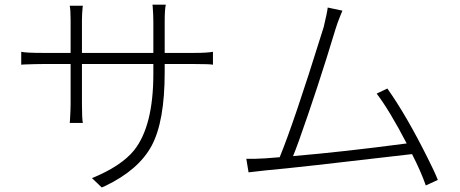

<svg xmlns="http://www.w3.org/2000/svg" viewBox="-20 -787 2020 843"><path d="M703.1 -554.7H835Q888.7 -554.7 915 -559.6V-502.9Q902.3 -505.9 835 -505.9H703.1V-469.7Q703.1 -253.9 646 -147.5Q588.9 -41 442.4 29.3Q434.6 33.2 426.8 36.1L383.8 -4.9Q512.7 -57.6 569.3 -127.9Q653.3 -234.4 653.3 -462.9V-505.9H339.8V-329.1Q339.8 -265.6 343.8 -247.1H286.1Q286.1 -248 287.1 -256.8Q290 -303.7 290 -329.1V-505.9H168Q138.7 -505.9 85 -503.9Q75.2 -502.9 73.2 -502.9V-559.6Q93.8 -554.7 168 -554.7H290V-700.2Q290 -744.1 286.1 -761.7H343.8Q343.8 -760.7 342.8 -754.9Q339.8 -724.6 339.8 -701.2V-554.7H653.3V-692.4Q653.3 -721.7 650.4 -758.8Q649.4 -765.6 649.4 -766.6H708Q703.1 -746.1 703.1 -692.4Z M1902.3 2.9 1849.6 27.3Q1828.1 -34.2 1789.1 -110.4Q1274.4 -49.8 1148.4 -39.1Q1117.2 -36.1 1071.3 -30.3L1061.5 -89.8Q1099.6 -88.9 1145.5 -91.8Q1152.3 -91.8 1208 -96.7Q1271.5 -252 1391.6 -637.7Q1397.5 -656.2 1401.4 -668.9Q1417 -734.4 1418.9 -753.9L1483.4 -740.2Q1480.5 -733.4 1474.6 -718.8Q1460.9 -685.5 1453.1 -659.2Q1375 -400.4 1292 -168Q1277.3 -127 1266.6 -101.6Q1485.4 -120.1 1765.6 -157.2Q1690.4 -301.8 1633.8 -376L1680.7 -398.4Q1765.6 -278.3 1858.4 -91.8Q1887.7 -34.2 1902.3 2.9Z"/></svg>

Font: Taipei Sans TC Beta Light
Style: Regular
Weight: 300
Designer: JT Foundry
Foundry: JT Foundry
Version: Version 1.000